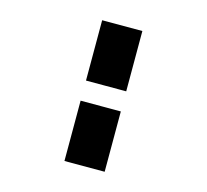

<svg xmlns="http://www.w3.org/2000/svg" viewBox="-121 -1139 1241 1153"><g transform="rotate(15 500.0 -562.5)"><path d="M375 -312.5V-500H500H625V-312.5V-125H500H375ZM375 -812.5V-1000H500H625V-812.5V-625H500H375Z"/></g></svg>

Font: Press Start 2P
Style: Regular
Weight: 500
Monospace: yes
Version: Version 2.14